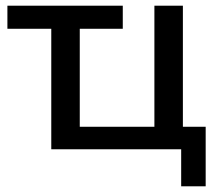

<svg xmlns="http://www.w3.org/2000/svg" viewBox="-20 -524 767 674"><path d="M616 130V0H160V-423H6V-504H411V-423H260V-79H522V-504H622V-79H702V130Z"/></svg>

Font: Mulish SemiBold
Style: Regular
Weight: 600
Designer: Vernon Adams
Foundry: Vernon Adams
Version: Version 3.603; ttfautohint (v1.8.3)